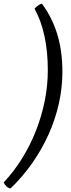

<svg xmlns="http://www.w3.org/2000/svg" viewBox="-59 -820 386 1040"><path d="M-1 200Q-13 200 -24 189.5Q-35 179 -39 168Q15 111 59 40.5Q103 -30 134.5 -109Q166 -188 183 -272Q200 -356 200 -440Q200 -540 182 -624Q164 -708 128 -773Q137 -783 148.5 -791Q160 -799 168 -800Q222 -728 250.5 -637Q279 -546 279 -430Q279 -347 260.5 -262Q242 -177 205.5 -95Q169 -13 117 61.5Q65 136 -1 200Z"/></svg>

Font: Texturina 12pt
Style: Italic
Weight: 400
Italic angle: -11°
Designer: Guillermo Torres Carreño
Foundry: Omnibus-Type
Version: Version 1.002